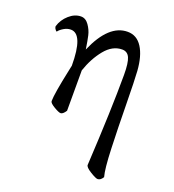

<svg xmlns="http://www.w3.org/2000/svg" viewBox="-121 -525 764 841"><g transform="rotate(20 260.5 -104.5)"><path d="M366.2 177.7Q380.9 -85.9 380.9 -246.1Q380.9 -302.7 370.6 -325.7Q360.4 -348.6 335.9 -348.6Q291 -348.6 255.9 -305.7Q220.7 -262.7 200.2 -202.1V-132.8V-13.7Q187.5 5.9 176.8 5.9Q168 5.9 145 -7.8Q122.1 -21.5 122.1 -30.3Q122.1 -64.5 147.5 -183.6L152.3 -206.1Q152.3 -353.5 94.7 -353.5Q78.1 -353.5 62 -343.8Q45.9 -334 39.1 -324.2Q35.2 -324.2 29.3 -334Q26.4 -339.8 26.4 -344.7Q36.1 -377 62 -399.9Q87.9 -422.9 117.2 -422.9Q138.7 -422.9 153.8 -401.4Q168.9 -379.9 174.3 -356.4Q179.7 -333 185.5 -293.9Q244.1 -429.7 332 -429.7Q375 -429.7 399.9 -390.6Q424.8 -351.6 429.7 -283.2Q432.6 -241.2 434.1 -129.4Q435.5 -17.6 439 76.2Q442.4 169.9 452.1 204.1Q441.4 221.7 427.7 221.7Q418.9 221.7 392.1 205.1Q365.2 188.5 366.2 177.7Z"/></g></svg>

Font: Crimson Text
Style: Regular
Weight: 400
Version: Version 0.13